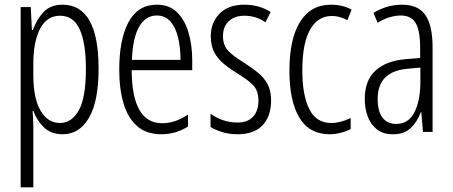

<svg xmlns="http://www.w3.org/2000/svg" viewBox="-20 -562 1929 818"><path d="M246 -542Q400 -542 400 -270Q400 -130 359 -60Q318 10 247 10Q197 10 166.5 -20Q136 -50 122 -90H119Q120 -75 121 -56.5Q122 -38 122 -19V236H68V-532H111L116 -434H120Q137 -481 166.5 -511.5Q196 -542 246 -542ZM236 -495Q180 -495 151 -440Q122 -385 122 -289V-242Q122 -144 152.5 -91Q183 -38 236 -38Q285 -38 315.5 -91.5Q346 -145 346 -269Q346 -379 319.5 -437Q293 -495 236 -495Z M648 -542Q702 -542 735 -509Q768 -476 783.5 -422Q799 -368 799 -305V-263H541Q542 -37 671 -37Q727 -37 781 -74V-23Q756 -7 727.5 1.5Q699 10 667 10Q604 10 564.5 -24.5Q525 -59 506.5 -121Q488 -183 488 -265Q488 -395 528 -468.5Q568 -542 648 -542ZM648 -496Q601 -496 573.5 -449.5Q546 -403 542 -307H749Q749 -358 739 -401Q729 -444 706.5 -470Q684 -496 648 -496Z M1135 -134Q1135 -66 1098.5 -28Q1062 10 993 10Q956 10 926 0.5Q896 -9 877 -21V-78Q898 -61 928.5 -50.5Q959 -40 992 -40Q1035 -40 1058 -64.5Q1081 -89 1081 -133Q1081 -175 1059.5 -198Q1038 -221 993 -248Q959 -269 933.5 -290Q908 -311 893 -339Q878 -367 878 -407Q878 -466 915.5 -504Q953 -542 1021 -542Q1084 -542 1133 -511L1111 -467Q1071 -495 1021 -495Q980 -495 955 -472Q930 -449 930 -408Q930 -370 951.5 -346.5Q973 -323 1021 -294Q1054 -273 1079.5 -252Q1105 -231 1120 -203.5Q1135 -176 1135 -134Z M1385 10Q1298 10 1255.5 -60.5Q1213 -131 1213 -261Q1213 -396 1258.5 -469Q1304 -542 1390 -542Q1440 -542 1478 -521L1460 -476Q1428 -494 1394 -494Q1334 -494 1301 -435.5Q1268 -377 1268 -262Q1268 -157 1297.5 -97.5Q1327 -38 1391 -38Q1430 -38 1474 -59V-12Q1455 -2 1430.5 4Q1406 10 1385 10Z M1693 -542Q1762 -542 1792.5 -497.5Q1823 -453 1823 -360V0H1782L1775 -84H1773Q1758 -44 1730.5 -17Q1703 10 1654 10Q1612 10 1585.5 -11Q1559 -32 1546.5 -66Q1534 -100 1534 -140Q1534 -219 1579.5 -261Q1625 -303 1709 -310L1770 -315V-358Q1770 -433 1750.5 -464.5Q1731 -496 1687 -496Q1666 -496 1641.5 -489Q1617 -482 1589 -465L1571 -507Q1628 -542 1693 -542ZM1715 -269Q1589 -257 1589 -141Q1589 -88 1609.5 -61Q1630 -34 1668 -34Q1720 -34 1745.5 -83.5Q1771 -133 1771 -216V-274Z"/></svg>

Font: Noto Sans Sinhala UI ExtraCondensed Light
Style: Regular
Weight: 300
Width: 2
Designer: Jelle Bosma - Monotype Design Team
Foundry: Monotype Imaging Inc.
Version: Version 2.006; ttfautohint (v1.8.4.7-5d5b)